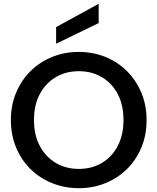

<svg xmlns="http://www.w3.org/2000/svg" viewBox="-20 -979 824 1006"><path d="M497 -959V-858L274 -750V-837ZM393 7Q319 7 254 -19Q189 -45 140.5 -92.5Q92 -140 64.5 -205.5Q37 -271 37 -350Q37 -428 64.5 -493.5Q92 -559 140.5 -607Q189 -655 254 -681Q319 -707 393 -707Q467 -707 531.5 -681Q596 -655 644.5 -607Q693 -559 720.5 -493.5Q748 -428 748 -350Q748 -271 720.5 -205.5Q693 -140 644.5 -92.5Q596 -45 531.5 -19Q467 7 393 7ZM393 -94Q461 -94 514 -125.5Q567 -157 597 -214.5Q627 -272 627 -350Q627 -429 597 -486Q567 -543 514 -574.5Q461 -606 393 -606Q325 -606 272 -574.5Q219 -543 188.5 -486Q158 -429 158 -350Q158 -272 188.5 -214.5Q219 -157 272 -125.5Q325 -94 393 -94Z"/></svg>

Font: Albert Sans SemiBold
Style: Regular
Weight: 600
Designer: Andreas Rasmussen
Foundry: a.Foundry
Version: Version 1.025